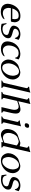

<svg xmlns="http://www.w3.org/2000/svg" viewBox="1965 -2719 769 4739"><g transform="rotate(90 2349.5 -349.5)"><path d="M370.6 -468.8Q466.8 -468.8 498 -423.3Q529.3 -377.9 529.3 -327.6Q529.3 -300.3 522 -269Q517.1 -249.5 514.2 -241.5Q511.2 -233.4 492.2 -233.4H181.2Q174.8 -202.6 174.8 -176.3Q174.8 -134.3 196.3 -92.3Q217.8 -50.3 273.4 -38.6Q289.6 -34.7 307.1 -34.7Q353.5 -34.7 397.2 -55.7Q440.9 -76.7 447 -76.7Q453.1 -76.7 454.3 -75.4Q455.6 -74.2 454.6 -69.6Q453.6 -64.9 444.8 -53.2Q436 -41.5 431.4 -37.6Q426.8 -33.7 423.3 -30.8Q359.4 15.1 268.1 15.1Q140.1 14.2 95.2 -66.9Q72.8 -106.9 72.8 -156.2Q72.8 -184.1 80.1 -215.3Q85.9 -241.2 96.7 -269Q131.3 -359.4 202.1 -413.6Q272.9 -467.8 368.7 -468.8ZM446.8 -269Q453.1 -297.4 453.6 -323.2Q453.6 -351.6 441.9 -388.7Q430.2 -425.8 361.3 -425.8H356Q286.6 -423.8 245.8 -376Q205.1 -328.1 189.5 -269Z M923.8 -331.5H922.4Q916.5 -332 914.1 -343.3Q904.8 -379.9 877 -404.5Q849.1 -429.2 810.5 -430.7H808.6Q778.3 -430.7 745.1 -415.3Q711.9 -399.9 697.8 -367.7Q692.9 -356.9 690.9 -348.1Q689.5 -341.8 689.5 -335.9Q689.5 -314 714.1 -300.3Q738.8 -286.6 790.3 -274.4Q841.8 -262.2 882.8 -241Q923.8 -219.7 923.8 -168.9Q923.8 -154.8 920.9 -138.2L919.9 -133.3Q911.6 -97.2 873.8 -59.6Q835.9 -22 785.9 -6.1Q735.8 9.8 692.4 11.2H679.2Q619.1 11.2 567.9 -4.4L553.2 -111.8L556.6 -121.6Q558.6 -128.9 567.4 -128.9H568.4Q573.2 -127.9 575.7 -117.2Q586.9 -68.8 614.7 -48.6Q642.6 -28.3 692.4 -26.9H698.2Q732.9 -26.9 780 -43.7Q827.1 -60.5 839.4 -106.4L840.3 -109.4Q842.8 -120.1 842.8 -129.4Q842.8 -165 800 -178Q757.3 -190.9 716.6 -203.1Q675.8 -215.3 644.8 -240Q613.8 -264.6 613.8 -300.3Q613.8 -313 617.2 -328.1L617.7 -330.6Q635.7 -406.2 698.5 -437.3Q761.2 -468.3 825.7 -468.3Q831.5 -468.3 837.4 -467.8Q908.2 -463.9 963.4 -424.3L933.1 -338.9Q930.7 -331.5 923.8 -331.5Z M1311 -466.8Q1390.6 -466.8 1447.3 -423.8L1419.9 -341.3Q1417.5 -335 1412.6 -335Q1412.1 -335 1411.6 -335Q1405.8 -335.4 1404.3 -344.7Q1394.5 -387.2 1367.4 -406Q1340.3 -424.8 1295.4 -424.8H1283.7Q1229.5 -421.9 1195.8 -395.5Q1132.3 -346.2 1110.8 -253.4Q1107.4 -239.3 1105.5 -223.6Q1101.6 -199.7 1101.6 -178.2Q1101.6 -135.3 1117.2 -104.5Q1148.4 -43.9 1203.1 -35.2Q1212.9 -34.2 1221.7 -34.2Q1270 -34.2 1311 -55.9Q1352.1 -77.6 1360.1 -77.6Q1368.2 -77.6 1370.1 -77.1Q1370.6 -74.7 1369.4 -69.3Q1368.2 -64 1358.9 -52Q1349.6 -40 1338.4 -31.7Q1273.9 12.2 1183.1 12.2Q1092.3 12.2 1042 -38.1Q1002 -80.1 1002 -148.4Q1002 -180.2 1010.7 -217.8Q1017.1 -244.6 1027.8 -274.9Q1073.7 -382.8 1176.8 -435.1Q1234.4 -463.9 1300.8 -466.8Z M1935.5 -224.1Q1913.1 -126.5 1827.9 -58.6Q1742.7 9.3 1640.6 12.2H1632.8Q1539.1 12.2 1494.1 -47.6Q1449.2 -107.4 1449.2 -169.9Q1449.2 -196.3 1456.1 -225.6V-227.1Q1481.4 -334 1578.1 -406.7Q1589.4 -415.5 1609.1 -421.9Q1628.9 -428.2 1660.2 -438.7Q1691.4 -449.2 1718.8 -458Q1746.1 -466.8 1761.7 -466.8H1763.2Q1857.4 -462.9 1899.9 -403.6Q1942.4 -344.2 1942.4 -281.7Q1942.4 -255.4 1936 -227.1ZM1739.3 -434.1Q1682.1 -434.1 1626.7 -377.2Q1571.3 -320.3 1551.8 -234.9Q1543.5 -199.7 1543.5 -168.5Q1543.5 -123.5 1565.9 -73.7Q1588.4 -23.9 1648.9 -21H1655.8Q1712.4 -21 1767.3 -77.6Q1822.3 -134.3 1842.3 -219.7Q1850.1 -252.9 1850.1 -282.2Q1850.1 -284.2 1850.1 -285.6Q1850.1 -330.6 1827.6 -380.6Q1805.2 -430.7 1745.1 -434.1Z M2117.2 -71.3Q2115.2 -63.5 2115.2 -57.1Q2115.2 -37.6 2135 -30Q2154.8 -22.5 2151.9 -10.3Q2149.4 0 2139.6 0H1974.1Q1965.8 0 1965.8 -6.8Q1965.8 -8.3 1966.3 -10.3Q1969.2 -22.5 1995.6 -31Q2022 -39.6 2029.3 -71.3L2154.3 -613.8Q2156.2 -621.6 2156.2 -627.4Q2156.2 -647 2137.9 -654.3Q2119.6 -661.6 2119.6 -672.4Q2119.6 -673.8 2119.6 -675.3Q2122.1 -685.5 2132.3 -685.5Q2165 -687 2198.5 -695.3Q2231.9 -703.6 2265.6 -714.4Z M2398.9 -71.3Q2397 -63.5 2397 -57.1Q2397 -37.6 2416.7 -30Q2436.5 -22.5 2433.8 -11.2Q2431.2 0 2421.4 0H2255.9Q2247.6 0 2247.6 -7.3Q2247.6 -9.3 2249.3 -15.9Q2251 -22.5 2277.3 -31Q2303.7 -39.6 2311 -71.3L2436 -613.8Q2438 -621.6 2438 -627.4Q2438 -647 2419.7 -654.3Q2401.4 -661.6 2401.4 -672.4Q2401.4 -673.8 2401.4 -675.3Q2403.8 -685.5 2414.1 -685.5Q2446.8 -687 2480.2 -695.3Q2513.7 -703.6 2547.4 -714.4L2478.5 -416.5Q2507.8 -426.8 2530 -434.6Q2552.2 -442.4 2586.7 -453.4Q2621.1 -464.4 2648.7 -467Q2676.3 -469.7 2682.6 -469.7Q2723.6 -469.7 2754.4 -441.9Q2782.7 -415.5 2782.7 -353Q2782.7 -309.1 2768.6 -247.1L2728 -71.3Q2726.1 -63.5 2726.1 -57.1Q2726.1 -37.6 2745.8 -30Q2765.6 -22.5 2762.9 -11.2Q2760.3 0 2750.5 0H2631.8Q2623.5 0 2625 -6.3L2680.7 -247.1Q2690.9 -292 2690.9 -325.2Q2690.9 -372.1 2670.9 -397.5Q2648.9 -425.3 2607.9 -425.3Q2584.5 -425.3 2563.7 -418.7Q2543 -412.1 2525.1 -406Q2507.3 -399.9 2494.6 -395.5Q2481.9 -391.1 2471.7 -387.7Z M3090.3 -683.6Q3133.8 -683.6 3134.3 -647.9Q3134.3 -639.6 3131.8 -629.9Q3119.1 -575.7 3065.4 -575.7Q3022 -575.7 3022 -611.3Q3022 -619.6 3024.4 -629.9Q3036.6 -683.6 3090.3 -683.6ZM3002.9 -71.3Q3001 -63.5 3001 -57.6Q3001 -38.1 3018.1 -31.2Q3040.5 -22.5 3037.6 -11.2Q3035.2 0 3025.4 0H2859.9Q2851.6 0 2851.6 -7.3Q2851.6 -9.3 2852.1 -11.2Q2854.5 -22.5 2881.3 -31.2Q2907.7 -40 2915 -71.3L2986.8 -383.8Q2988.8 -391.1 2988.8 -397.5Q2988.8 -417 2971.7 -423.3Q2951.7 -431.2 2952.1 -441.9Q2952.1 -443.4 2952.1 -444.8Q2954.6 -455.1 2964.8 -455.1Q2997.6 -456.1 3031.2 -464.8Q3064.5 -473.6 3098.1 -484.4Z M3493.2 -42.5 3347.7 6.8Q3330.6 12.2 3320.3 12.2H3300.3Q3231.9 8.8 3193.8 -44.4Q3164.6 -85.4 3164.6 -141.6Q3164.6 -157.7 3167 -175.3Q3169.9 -195.8 3174.3 -214.8Q3180.2 -240.2 3189 -264.2Q3204.6 -305.7 3240.2 -347.2Q3257.8 -368.7 3293.9 -392.1Q3306.2 -399.4 3321.3 -405.3Q3363.8 -419.9 3406.2 -434.6Q3448.7 -449.2 3491.7 -463.9Q3500.5 -466.8 3508.3 -466.8H3510.7Q3541.5 -465.3 3582.5 -451.2Q3585.9 -449.7 3586.9 -449.2L3625 -613.8Q3627 -621.6 3627 -627.4Q3627 -647 3608.6 -654.3Q3590.3 -661.6 3590.3 -672.4Q3590.3 -673.8 3590.3 -675.3Q3592.8 -685.5 3603 -685.5Q3635.7 -687 3669.2 -695.3Q3702.6 -703.6 3736.8 -714.4L3588.4 -71.3Q3586.4 -63.5 3586.4 -57.1Q3586.4 -37.6 3606.2 -30Q3626 -22.5 3623 -10.3Q3620.6 0 3610.4 0H3491.7Q3483.4 0 3484.9 -6.3ZM3570.3 -376Q3552.7 -396 3524.2 -410.9Q3495.6 -425.8 3471.2 -426.8H3469.2Q3459.5 -426.8 3448.7 -422.9Q3429.7 -416.5 3410.9 -409.9Q3392.1 -403.3 3373 -397Q3359.9 -392.1 3350.6 -384.3Q3313 -352.1 3292 -306.2Q3275.9 -271.5 3267.6 -237.3Q3265.1 -226.6 3263.7 -215.3Q3260.3 -192.4 3260.3 -172.4Q3260.3 -130.9 3275.4 -101.1Q3297.9 -55.7 3343.8 -42Q3360.8 -36.6 3379.9 -36.6Q3385.7 -36.6 3392.6 -37.1Q3403.3 -38.1 3419.4 -43.5Q3431.6 -47.4 3457.5 -56.4Q3483.4 -65.4 3500 -71.3Z M4247.6 -224.1Q4225.1 -126.5 4139.9 -58.6Q4054.7 9.3 3952.6 12.2H3944.8Q3851.1 12.2 3806.2 -47.6Q3761.2 -107.4 3761.2 -169.9Q3761.2 -196.3 3768.1 -225.6V-227.1Q3793.5 -334 3890.1 -406.7Q3901.4 -415.5 3921.1 -421.9Q3940.9 -428.2 3972.2 -438.7Q4003.4 -449.2 4030.8 -458Q4058.1 -466.8 4073.7 -466.8H4075.2Q4169.4 -462.9 4211.9 -403.6Q4254.4 -344.2 4254.4 -281.7Q4254.4 -255.4 4248 -227.1ZM4051.3 -434.1Q3994.1 -434.1 3938.7 -377.2Q3883.3 -320.3 3863.8 -234.9Q3855.5 -199.7 3855.5 -168.5Q3855.5 -123.5 3877.9 -73.7Q3900.4 -23.9 3960.9 -21H3967.8Q4024.4 -21 4079.3 -77.6Q4134.3 -134.3 4154.3 -219.7Q4162.1 -252.9 4162.1 -282.2Q4162.1 -284.2 4162.1 -285.6Q4162.1 -330.6 4139.6 -380.6Q4117.2 -430.7 4057.1 -434.1Z M4659.7 -331.5H4658.2Q4652.3 -332 4649.9 -343.3Q4640.6 -379.9 4612.8 -404.5Q4585 -429.2 4546.4 -430.7H4544.4Q4514.2 -430.7 4481 -415.3Q4447.8 -399.9 4433.6 -367.7Q4428.7 -356.9 4426.8 -348.1Q4425.3 -341.8 4425.3 -335.9Q4425.3 -314 4450 -300.3Q4474.6 -286.6 4526.1 -274.4Q4577.6 -262.2 4618.7 -241Q4659.7 -219.7 4659.7 -168.9Q4659.7 -154.8 4656.7 -138.2L4655.8 -133.3Q4647.5 -97.2 4609.6 -59.6Q4571.8 -22 4521.7 -6.1Q4471.7 9.8 4428.2 11.2H4415Q4355 11.2 4303.7 -4.4L4289.1 -111.8L4292.5 -121.6Q4294.4 -128.9 4303.2 -128.9H4304.2Q4309.1 -127.9 4311.5 -117.2Q4322.8 -68.8 4350.6 -48.6Q4378.4 -28.3 4428.2 -26.9H4434.1Q4468.8 -26.9 4515.9 -43.7Q4563 -60.5 4575.2 -106.4L4576.2 -109.4Q4578.6 -120.1 4578.6 -129.4Q4578.6 -165 4535.9 -178Q4493.2 -190.9 4452.4 -203.1Q4411.6 -215.3 4380.6 -240Q4349.6 -264.6 4349.6 -300.3Q4349.6 -313 4353 -328.1L4353.5 -330.6Q4371.6 -406.2 4434.3 -437.3Q4497.1 -468.3 4561.5 -468.3Q4567.4 -468.3 4573.2 -467.8Q4644 -463.9 4699.2 -424.3L4668.9 -338.9Q4666.5 -331.5 4659.7 -331.5Z"/></g></svg>

Font: Caudex
Style: Italic
Weight: 400
Italic angle: -13°
Version: Version 1.04